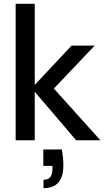

<svg xmlns="http://www.w3.org/2000/svg" viewBox="-20 -735 559 1006"><path d="M379 0 146 -273 355 -496H476L228 -235V-309L506 0ZM62 0V-715H162V0ZM208 251V207Q233 207 244 192Q255 177 255 148V134H207V48H304Q308 70 310 91Q312 112 312 130Q312 192 285.5 221.5Q259 251 208 251Z"/></svg>

Font: DM Sans 28pt Medium
Style: Regular
Weight: 500
Version: Version 4.004;gftools[0.9.30]